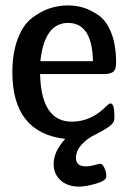

<svg xmlns="http://www.w3.org/2000/svg" viewBox="-20 -507 478 713"><path d="M25.9 -238.8Q25.9 -310.5 45.9 -362.8Q65.9 -415 98.4 -439.9Q130.9 -464.8 163.8 -475.8Q196.8 -486.8 231.9 -486.8Q260.7 -486.8 286.9 -479.5Q313 -472.2 343.5 -452.1Q374 -432.1 392.6 -386.5Q411.1 -340.8 411.1 -273.9Q411.1 -247.1 399.2 -239.5Q387.2 -231.9 367.2 -231.9H128.9Q132.8 -55.2 247.1 -55.2Q318.8 -55.2 376 -113.8Q384.8 -122.6 390.1 -123Q405.3 -123 404.8 -73.2Q404.8 -71.3 404.8 -68.1Q404.8 -64.9 404.3 -63.5Q403.8 -62 403.8 -60.1V-59.1Q399.9 -45.9 376.5 -31Q353 -16.1 328.1 -4.2Q303.2 7.8 282.7 30.5Q262.2 53.2 262.2 80.1Q262.2 110.8 298.8 110.8Q314 110.8 331.1 106Q348.1 101.1 352.1 101.1Q359.9 101.1 366 113Q372.1 125 374 136.2L375 147.9Q375 164.1 336.4 175Q297.9 186 273.9 186Q231 186 205.1 162.6Q179.2 139.2 179.2 101.1Q179.2 56.2 222.2 8.8Q25.9 -13.7 25.9 -238.8ZM129.9 -279.8H325.2Q322.3 -421.9 232.9 -421.9Q145 -421.9 129.9 -279.8Z"/></svg>

Font: CMU Sans Serif Demi Condensed
Style: DemiCondensed
Weight: 600
Width: 3
Version: Version 0.7.0